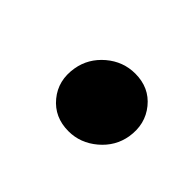

<svg xmlns="http://www.w3.org/2000/svg" viewBox="-47 -511 330 330"><g transform="rotate(45 118.0 -345.5)"><path d="M127 -269.5Q92.8 -269.5 72.5 -294.2Q52.2 -318.8 58.1 -353.5Q63 -381.8 85.9 -401.4Q108.9 -420.9 138.2 -420.9Q172.4 -420.9 192.4 -396.2Q212.4 -371.6 207 -337.4Q202.1 -308.6 179 -289.1Q155.8 -269.5 127 -269.5Z"/></g></svg>

Font: Inter Display SemiBold
Style: Italic
Weight: 600
Italic angle: -9.39999°
Designer: Rasmus Andersson
Foundry: rsms
Version: Version 4.000;git-a52131595